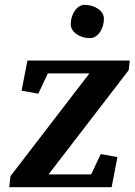

<svg xmlns="http://www.w3.org/2000/svg" viewBox="-20 -783 563 803"><path d="M354 -476.1H180.2L140.1 -391.1L70.3 -403.8L94.7 -529.8H522.9L518.1 -489.3L183.1 -53.7H361.3L401.4 -138.7L471.2 -126L446.8 0H18.6L23.9 -46.4ZM275.9 -681.2Q275.9 -697.8 280.5 -712.4Q285.2 -727.1 293 -738.3Q300.8 -749.5 311.3 -756.1Q321.8 -762.7 333.5 -762.7Q350.1 -762.7 365 -758.1Q379.9 -753.4 390.9 -745.6Q401.9 -737.8 408.2 -727.3Q414.6 -716.8 414.6 -704.6Q414.6 -688.5 409.9 -673.6Q405.3 -658.7 397.5 -647.7Q389.6 -636.7 379.2 -630.1Q368.7 -623.5 356.9 -623.5Q339.8 -623.5 325.2 -628.2Q310.5 -632.8 299.6 -640.6Q288.6 -648.4 282.2 -658.9Q275.9 -669.4 275.9 -681.2Z"/></svg>

Font: Noticia Text
Style: Bold Italic
Weight: 700
Italic angle: -8°
Designer: JM Sole
Foundry: JM Sole
Version: Version 1.003